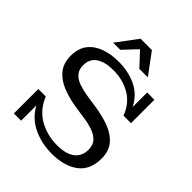

<svg xmlns="http://www.w3.org/2000/svg" viewBox="-242 -1041 1201 1201"><g transform="rotate(45 358.5 -440.0)"><path d="M198 -752 302 -891H402L505 -752H430L346 -842L261 -752ZM72 0V-216H138Q173 -131 244.5 -90.5Q316 -50 405 -50Q481 -50 522 -81Q563 -112 563 -170Q563 -211 541 -234.5Q519 -258 482.5 -271Q446 -284 402 -290L321 -302Q249 -313 192 -336Q135 -359 101.5 -400.5Q68 -442 68 -506Q68 -571 99 -612Q130 -653 184.5 -673Q239 -693 309 -693Q392 -693 461.5 -660.5Q531 -628 569 -554V-682H633V-475H567Q536 -556 470 -594Q404 -632 321 -632Q248 -632 206.5 -604Q165 -576 165 -520Q165 -481 185.5 -457.5Q206 -434 240.5 -422Q275 -410 318 -403L399 -391Q475 -380 533.5 -357.5Q592 -335 626 -294.5Q660 -254 660 -188Q660 -88 594 -38.5Q528 11 417 11Q328 11 252.5 -24.5Q177 -60 136 -135V0Z"/></g></svg>

Font: Montagu Slab 16pt
Style: Regular
Weight: 400
Designer: Florian Karsten
Foundry: Florian Karsten
Version: Version 1.000; ttfautohint (v1.8.3)